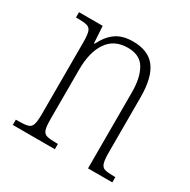

<svg xmlns="http://www.w3.org/2000/svg" viewBox="-128 -665 780 787"><g transform="rotate(30 262.0 -271.5)"><path d="M29 0V-25H41Q70 -25 85 -29Q100 -33 105 -49Q110 -65 110 -99V-438Q110 -472 105 -487.5Q100 -503 85.5 -507Q71 -511 43 -511H33V-536H145L150 -456H153Q175 -500 206 -521.5Q237 -543 286 -543Q358 -543 392 -498.5Q426 -454 426 -359V-99Q426 -65 431 -49Q436 -33 450 -29Q464 -25 493 -25H500V0H385V-361Q385 -428 361.5 -469Q338 -510 280 -510Q216 -510 183.5 -462.5Q151 -415 151 -331V-98Q151 -64 156 -48.5Q161 -33 176 -29Q191 -25 220 -25H228V0Z"/></g></svg>

Font: Noto Serif Lao Condensed ExtraLight
Style: Regular
Weight: 200
Width: 3
Designer: Monotype Design Team
Foundry: Monotype Imaging Inc.
Version: Version 2.003; ttfautohint (v1.8.4.7-5d5b)